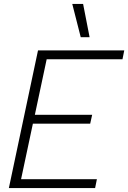

<svg xmlns="http://www.w3.org/2000/svg" viewBox="-20 -955 651 975"><path d="M347 -935H402L435 -766H390ZM173 -699H611L602 -654H217L157 -372H448L438 -327H147L87 -45H472L463 0H25Z"/></svg>

Font: Prompt ExtraLight
Style: Italic
Weight: 275
Italic angle: -12°
Designer: Katatrad Team
Foundry: CadsonDemak
Version: Version 1.000